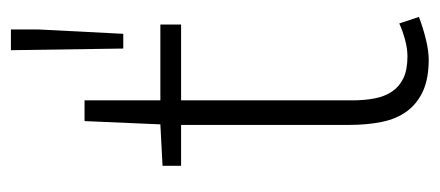

<svg xmlns="http://www.w3.org/2000/svg" viewBox="-247 -547 806 352"><g transform="rotate(-90 156.0 -371.0)"><path d="M223 12Q188 12 165 1.5Q142 -9 128 -28Q114 -47 108.5 -74Q103 -101 103 -133V-442H28V-476L104 -480L110 -619H148V-480H287V-442H148V-129Q148 -106 151.5 -87.5Q155 -69 164 -55.5Q173 -42 188.5 -34.5Q204 -27 229 -27Q243 -27 259.5 -31.5Q276 -36 289 -42L301 -6Q280 2 259 7Q238 12 223 12ZM243 -548 240 -754H278V-704L270 -548Z"/></g></svg>

Font: CV Source Sans Light
Style: Regular
Weight: 300
Designer: Paul D. Hunt
Foundry: Adobe Systems Incorporated
Version: Version 3.001